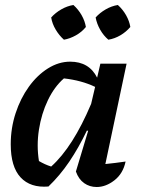

<svg xmlns="http://www.w3.org/2000/svg" viewBox="-20 -742 563 769"><path d="M174 5Q102 11 62.5 -31.5Q23 -74 23 -164Q23 -229 42.5 -288.5Q62 -348 95.5 -394.5Q129 -441 172 -468Q215 -495 261 -495Q337 -495 369 -431L382 -487H487L402 -85Q422 -87 442 -89.5Q462 -92 483 -95Q473 -47 438.5 -20Q404 7 367 7Q339 7 317 -8.5Q295 -24 284 -55L333 -218L328 -219Q295 -150 257.5 -94.5Q220 -39 174 5ZM136 -97Q148 -90 160 -84.5Q172 -79 185 -75Q272 -153 345 -326L361 -394Q307 -420 236 -428Q198 -395 172 -341Q146 -287 136 -223Q126 -159 136 -97ZM274 -722Q294 -704 307 -681Q320 -658 324 -634Q308 -614 284 -600.5Q260 -587 236 -583Q217 -600 203 -623.5Q189 -647 185 -672Q202 -691 225.5 -704.5Q249 -718 274 -722ZM452 -722Q472 -704 485 -681Q498 -658 502 -634Q485 -614 462 -600.5Q439 -587 414 -583Q395 -599 381.5 -622.5Q368 -646 363 -672Q380 -691 403.5 -704.5Q427 -718 452 -722Z"/></svg>

Font: Piazzolla SemiBold
Style: Italic
Weight: 600
Italic angle: -11.3°
Designer: Juan Pablo del Peral
Foundry: Huerta Tipografica
Version: Version 1.330